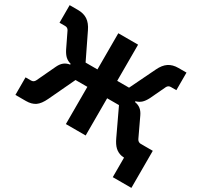

<svg xmlns="http://www.w3.org/2000/svg" viewBox="-213 -913 1326 1278"><g transform="rotate(30 450.0 -274.0)"><path d="M777 -2Q747 -8 725.5 -28Q704 -48 686 -87L592 -286H501V0H349V-286H258L164 -87Q141 -38 113 -19Q85 0 42 0H-39V-135H3Q24 -135 33 -154L101 -298Q114 -325 132 -339Q150 -353 176 -357V-363Q151 -370 134.5 -385Q118 -400 103 -429L47 -545Q38 -563 18 -563H-25V-698H39Q83 -698 113 -678Q143 -658 164 -614L258 -420H349V-698H501V-420H592L686 -614Q707 -658 737 -678Q767 -698 811 -698H873V-563H831Q811 -563 802 -545L747 -429Q732 -400 715.5 -385Q699 -370 674 -363V-357Q700 -353 718 -339Q736 -325 749 -298L817 -154Q827 -135 847 -135H939V150H796V0Z"/></g></svg>

Font: iA Writer Quattro V
Style: Regular
Weight: 400
Designer: Mike Abbink, Paul van der Laan, Pieter van Rosmalen, Oliver Reichenstein
Foundry: Information Architects Inc.
Version: Version 2.000